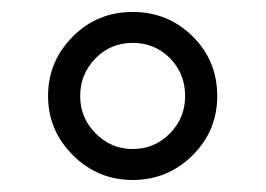

<svg xmlns="http://www.w3.org/2000/svg" viewBox="-20 -718 440 318"><path d="M339.8 -559.1C339.8 -597.8 326.3 -630.7 299.1 -657.7C271.9 -684.7 238.8 -698.2 199.7 -698.2C160.6 -698.2 127.5 -684.6 100.3 -657.2C73.2 -629.9 59.6 -597.2 59.6 -559.1C59.6 -521 73.3 -488.3 100.8 -460.9C128.3 -433.6 161.3 -419.9 199.7 -419.9C238.1 -419.9 271.1 -433.4 298.6 -460.4C326.1 -487.5 339.8 -520.3 339.8 -559.1ZM286.6 -559.1C286.6 -534.7 278.2 -513.9 261.2 -496.8C244.3 -479.7 223.8 -471.2 199.7 -471.2C175.9 -471.2 155.5 -479.8 138.4 -497.1C121.3 -514.3 112.8 -535 112.8 -559.1C112.8 -583.2 121.2 -603.8 137.9 -621.1C154.7 -638.3 175.3 -647 199.7 -647C224.1 -647 244.7 -638.5 261.5 -621.6C278.2 -604.7 286.6 -583.8 286.6 -559.1Z"/></svg>

Font: Arimo
Style: Regular
Weight: 400
Designer: Steve Matteson
Foundry: Monotype Imaging Inc.
Version: Version 1.32